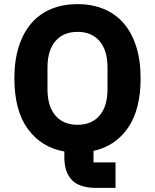

<svg xmlns="http://www.w3.org/2000/svg" viewBox="-20 -730 754 934"><path d="M542 184H448Q367 184 330 146Q293 108 293 36V7Q181 -13 115.5 -102.5Q50 -192 50 -349Q50 -438 72 -505.5Q94 -573 134 -618.5Q174 -664 231 -687Q288 -710 357 -710Q426 -710 483 -687Q540 -664 580 -618.5Q620 -573 642 -505.5Q664 -438 664 -349Q664 -197 602.5 -108Q541 -19 435 4V60H542ZM357 -123Q426 -123 464.5 -168Q503 -213 503 -297V-401Q503 -485 464.5 -530Q426 -575 357 -575Q288 -575 249.5 -530Q211 -485 211 -401V-297Q211 -213 249.5 -168Q288 -123 357 -123Z"/></svg>

Font: IBM Plex Sans Arabic
Style: Bold
Weight: 700
Designer: Mike Abbink, Paul van der Laan, Pieter van Rosmalen, Wael Morcos, Khajak Apelian
Foundry: Bold Monday
Version: Version 1.2